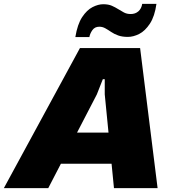

<svg xmlns="http://www.w3.org/2000/svg" viewBox="-54 -979 917 999"><path d="M-34 0 362 -729H675L766 0H539L491 -488V-567H481L450 -488L197 0ZM247 -127 331 -289H526L542 -127ZM611 -787Q582 -787 561 -794.5Q540 -802 524 -813Q508 -824 493.5 -832Q479 -840 463 -840Q439 -840 426.5 -822Q414 -804 411 -786H338Q349 -853 373.5 -890Q398 -927 427.5 -942Q457 -957 483 -957Q510 -957 528 -949Q546 -941 561 -931.5Q576 -922 591 -914Q606 -906 626 -906Q650 -906 666 -920Q682 -934 686 -959H760Q751 -894 726 -856Q701 -818 670.5 -802.5Q640 -787 611 -787Z"/></svg>

Font: Hubot Sans Condensed ExtraLight Black
Style: Italic
Weight: 900
Italic angle: -12.0243°
Version: Version 2.000